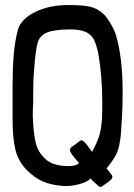

<svg xmlns="http://www.w3.org/2000/svg" viewBox="-20 -734 535 764"><path d="M468 -368Q468 -511 439 -602Q417 -654 392.5 -677.5Q368 -701 337.5 -707.5Q307 -714 253 -714Q177 -714 121.5 -687Q66 -660 52 -618Q39 -571 34.5 -515Q30 -459 30 -388V-307V-257Q30 -185 41.5 -137.5Q53 -90 90 -54Q120 -25 151.5 -11.5Q183 2 231 6Q262 8 295 -1Q328 -10 340 -24Q344 -19 353.5 -10.5Q363 -2 367 2Q374 10 380 10Q383 10 388.5 6Q394 2 398 -1Q415 -12 421.5 -19Q428 -26 427 -34Q423 -41 404 -64Q434 -101 443.5 -122Q453 -143 456 -165Q461 -186 463 -231L465 -264Q468 -304 468 -368ZM258 -138Q259 -127 275.5 -107.5Q292 -88 294 -86Q293 -81 281 -77Q269 -73 254 -73Q192 -73 161.5 -100.5Q131 -128 122 -166.5Q113 -205 111 -262Q110 -273 110.5 -286.5Q111 -300 111 -306Q112 -313 112 -326V-355Q112 -415 116 -460Q121 -531 129 -561Q137 -591 164.5 -603.5Q192 -616 255 -617Q297 -617 319.5 -607.5Q342 -598 352.5 -578.5Q363 -559 371 -522Q387 -430 387 -328Q387 -286 386 -263Q383 -217 373.5 -189.5Q364 -162 347 -130Q340 -137 332 -149Q321 -167 306 -176Q299 -175 292 -169Q285 -163 281 -160Q277 -157 268 -151.5Q259 -146 258 -138Z"/></svg>

Font: Londrina Solid Light
Style: Regular
Weight: 300
Designer: Marcelo Magalhaes
Foundry: Marcelo Magalhães
Version: Version 1.002